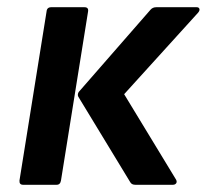

<svg xmlns="http://www.w3.org/2000/svg" viewBox="-20 -512 573 532"><path d="M355 0Q345 0 341 -7L197 -244Q194 -250 198 -257L397 -485Q403 -492 413 -492H525Q531 -492 532.5 -487.5Q534 -483 529 -477L324 -251L468 -14Q471 -8 468 -4Q465 0 459 0ZM44 0Q33 0 34 -12L109 -480Q110 -492 122 -492H214Q226 -492 224 -480L149 -12Q147 0 137 0Z"/></svg>

Font: Sofia Sans
Style: Bold Italic
Weight: 700
Italic angle: -9°
Designer: Botio Nikoltchev, Ani Petrova
Foundry: lettersoup
Version: Version 4.101; ttfautohint (v1.8.4.7-5d5b)